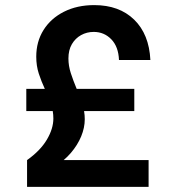

<svg xmlns="http://www.w3.org/2000/svg" viewBox="-20 -732 690 752"><path d="M86 0V-105Q138 -142 163.5 -185Q189 -228 189 -268Q189 -298 179 -326.5Q169 -355 155.5 -384Q142 -413 132 -443.5Q122 -474 122 -510Q122 -569 150.5 -614.5Q179 -660 230.5 -686Q282 -712 349 -712Q447 -712 505.5 -655Q564 -598 569 -497H446Q444 -549 416 -578Q388 -607 347 -607Q320 -607 297.5 -594.5Q275 -582 261.5 -559Q248 -536 248 -503Q248 -474 257.5 -445Q267 -416 279.5 -386Q292 -356 302 -326Q312 -296 312 -265Q312 -232 298 -198Q284 -164 257.5 -133Q231 -102 191 -77L173 -105H562V0ZM83 -297V-384H506V-297Z"/></svg>

Font: Azeret Mono Thin Medium
Style: Regular
Weight: 500
Version: Version 1.002